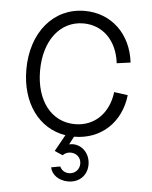

<svg xmlns="http://www.w3.org/2000/svg" viewBox="-52 -560 639 809"><g transform="rotate(5 267.5 -155.0)"><path d="M266 206C313 206 346 174 346 128C346 83 314 48 273 48C268 48 262 49 257 50L275 16C388 16 472 -61 485 -178L427 -186C416 -95 356 -37 274 -37C174 -37 108 -122 108 -249C108 -377 175 -463 273 -463C356 -463 416 -402 427 -308L485 -316C471 -436 387 -516 274 -516C142 -516 50 -406 50 -249C50 -107 125 -5 238 13L199 83L234 98C242 89 254 84 267 84C292 84 311 102 311 127C311 152 292 171 267 171C250 171 235 162 228 146L190 153C196 184 227 206 266 206Z"/></g></svg>

Font: Uncut Sans Light
Style: Regular
Weight: 300
Designer: Kasper Nordkvist
Foundry: UNCUT.wtf
Version: Version 1.304;Glyphs 3.2 (3246)